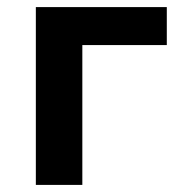

<svg xmlns="http://www.w3.org/2000/svg" viewBox="-20 -521 516 541"><path d="M81 0V-501H450V-394H212V0Z"/></svg>

Font: Nunito Sans 7pt SemiCondensed
Style: Bold
Weight: 700
Width: 4
Designer: Vernon Adams
Foundry: Vernon Adams
Version: Version 3.101;gftools[0.9.27]